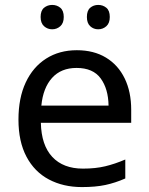

<svg xmlns="http://www.w3.org/2000/svg" viewBox="-20 -750 604 780"><path d="M292 -546Q361 -546 410.5 -516Q460 -486 486.5 -431.5Q513 -377 513 -304V-251H146Q148 -160 192.5 -112.5Q237 -65 317 -65Q368 -65 407.5 -74.5Q447 -84 489 -102V-25Q448 -7 408 1.5Q368 10 313 10Q237 10 178.5 -21Q120 -52 87.5 -113.5Q55 -175 55 -264Q55 -352 84.5 -415Q114 -478 167.5 -512Q221 -546 292 -546ZM291 -474Q228 -474 191.5 -433.5Q155 -393 148 -321H421Q420 -389 389 -431.5Q358 -474 291 -474ZM145 -681Q145 -707 159 -718.5Q173 -730 192 -730Q211 -730 225 -718.5Q239 -707 239 -681Q239 -656 225 -643.5Q211 -631 192 -631Q173 -631 159 -643.5Q145 -656 145 -681ZM333 -681Q333 -707 346.5 -718.5Q360 -730 379 -730Q398 -730 412 -718.5Q426 -707 426 -681Q426 -656 412 -643.5Q398 -631 379 -631Q360 -631 346.5 -643.5Q333 -656 333 -681Z"/></svg>

Font: Noto Sans Lydian
Style: Regular
Weight: 400
Designer: Monotype Design Team
Foundry: Monotype Imaging Inc.
Version: Version 2.002; ttfautohint (v1.8.4.7-5d5b)